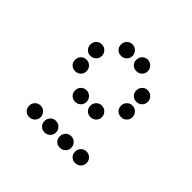

<svg xmlns="http://www.w3.org/2000/svg" viewBox="-144 -844 887 887"><g transform="rotate(45 300.0 -400.5)"><path d="M249 -688Q234 -688 223.5 -677Q213 -666 213 -651V-649Q213 -634 223.5 -623.5Q234 -613 249 -613H251Q266 -613 277 -623.5Q288 -634 288 -649V-651Q288 -666 277 -677Q266 -688 251 -688ZM349 -688Q334 -688 323.5 -677Q313 -666 313 -651V-649Q313 -634 323.5 -623.5Q334 -613 349 -613H351Q366 -613 377 -623.5Q388 -634 388 -649V-651Q388 -666 377 -677Q366 -688 351 -688ZM149 -588Q134 -588 123.5 -577Q113 -566 113 -551V-549Q113 -534 123.5 -523.5Q134 -513 149 -513H151Q166 -513 177 -523.5Q188 -534 188 -549V-551Q188 -566 177 -577Q166 -588 151 -588ZM449 -588Q434 -588 423.5 -577Q413 -566 413 -551V-549Q413 -534 423.5 -523.5Q434 -513 449 -513H451Q466 -513 477 -523.5Q488 -534 488 -549V-551Q488 -566 477 -577Q466 -588 451 -588ZM149 -488Q134 -488 123.5 -477Q113 -466 113 -451V-449Q113 -434 123.5 -423.5Q134 -413 149 -413H151Q166 -413 177 -423.5Q188 -434 188 -449V-451Q188 -466 177 -477Q166 -488 151 -488ZM449 -488Q434 -488 423.5 -477Q413 -466 413 -451V-449Q413 -434 423.5 -423.5Q434 -413 449 -413H451Q466 -413 477 -423.5Q488 -434 488 -449V-451Q488 -466 477 -477Q466 -488 451 -488ZM249 -388Q234 -388 223.5 -377Q213 -366 213 -351V-349Q213 -334 223.5 -323.5Q234 -313 249 -313H251Q266 -313 277 -323.5Q288 -334 288 -349V-351Q288 -366 277 -377Q266 -388 251 -388ZM349 -388Q334 -388 323.5 -377Q313 -366 313 -351V-349Q313 -334 323.5 -323.5Q334 -313 349 -313H351Q366 -313 377 -323.5Q388 -334 388 -349V-351Q388 -366 377 -377Q366 -388 351 -388ZM149 -188Q134 -188 123.5 -177Q113 -166 113 -151V-149Q113 -134 123.5 -123.5Q134 -113 149 -113H151Q166 -113 177 -123.5Q188 -134 188 -149V-151Q188 -166 177 -177Q166 -188 151 -188ZM249 -188Q234 -188 223.5 -177Q213 -166 213 -151V-149Q213 -134 223.5 -123.5Q234 -113 249 -113H251Q266 -113 277 -123.5Q288 -134 288 -149V-151Q288 -166 277 -177Q266 -188 251 -188ZM349 -188Q334 -188 323.5 -177Q313 -166 313 -151V-149Q313 -134 323.5 -123.5Q334 -113 349 -113H351Q366 -113 377 -123.5Q388 -134 388 -149V-151Q388 -166 377 -177Q366 -188 351 -188ZM449 -188Q434 -188 423.5 -177Q413 -166 413 -151V-149Q413 -134 423.5 -123.5Q434 -113 449 -113H451Q466 -113 477 -123.5Q488 -134 488 -149V-151Q488 -166 477 -177Q466 -188 451 -188Z"/></g></svg>

Font: Doto Rounded
Style: Bold
Weight: 700
Monospace: yes
Version: Version 1.000